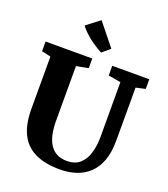

<svg xmlns="http://www.w3.org/2000/svg" viewBox="-175 -1120 1093 1250"><g transform="rotate(20 371.0 -495.0)"><path d="M386.5 8Q285 8 216.5 -24Q148 -56 113.2 -124.2Q78.5 -192.5 78.5 -300.5V-661.5L15.5 -676V-743H339V-676L256 -660.5V-285Q256 -230 265.2 -188Q274.5 -146 293.8 -117.2Q313 -88.5 342 -74Q371 -59.5 411 -59.5Q465.5 -59.5 499 -88.2Q532.5 -117 548.2 -167.8Q564 -218.5 564 -285.5L563.5 -661L477.5 -676V-743H734V-676L668.5 -661.5V-294.5Q668.5 -213 647.5 -155.5Q626.5 -98 588.2 -62Q550 -26 498.5 -9Q447 8 386.5 8ZM379 -799Q360 -809 338.5 -822.8Q317 -836.5 295.2 -853Q273.5 -869.5 253.8 -888.2Q234 -907 218.5 -928L310.5 -998.5L434 -845L379.5 -799Z"/></g></svg>

Font: Merriweather 24pt Black
Style: Regular
Weight: 900
Designer: Eben Sorkin
Foundry: Eben Sorkin
Version: Version 2.100